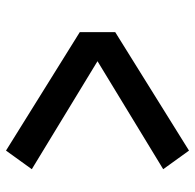

<svg xmlns="http://www.w3.org/2000/svg" viewBox="-25 -660 650 640"><g transform="rotate(90 300.0 -340.0)"><path d="M482 -35 87 -281V-399L482 -645L544 -559L184 -340L544 -121Z"/></g></svg>

Font: Iosevka Etoile
Style: Bold
Weight: 700
Designer: Belleve Invis
Foundry: Belleve Invis
Version: Version 28.1.0; ttfautohint (v1.8.4)